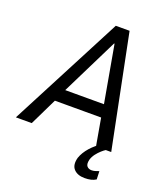

<svg xmlns="http://www.w3.org/2000/svg" viewBox="-173 -817 984 1126"><g transform="rotate(20 319.0 -254.0)"><path d="M-13 0 354 -705H440L582 0H487L451 -205L487 -170H137L186 -206L86 0ZM380 -604 193 -226 180 -249H470L450 -227L383 -604ZM487 197Q442 197 419 172Q396 147 409 99Q421 64 450.5 30.5Q480 -3 525 -31L548 0Q538 6 523.5 19Q509 32 496 49Q483 66 477 86Q470 115 480.5 127.5Q491 140 510 140Q520 140 531 137Q542 134 555 129L557 180Q543 189 526 193Q509 197 487 197Z"/></g></svg>

Font: Nunito Sans 7pt Condensed Medium
Style: Italic
Weight: 500
Width: 3
Italic angle: -9°
Designer: Vernon Adams
Foundry: Vernon Adams
Version: Version 3.101;gftools[0.9.27]